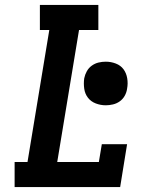

<svg xmlns="http://www.w3.org/2000/svg" viewBox="-20 -755 640 775"><path d="M39 0V-101H91L179 -634H141V-735H377V-634H299L211 -101H379L391 -173H493L465 0ZM407 -330Q386 -330 366.5 -337.5Q347 -345 335 -360.5Q323 -376 320 -397Q317 -418 320 -439Q323 -454 330.5 -467.5Q338 -481 350.5 -490Q363 -499 377.5 -502.5Q392 -506 407 -506Q428 -506 447.5 -498.5Q467 -491 478.5 -475.5Q490 -460 493.5 -439Q497 -418 493 -397Q491 -382 483.5 -368.5Q476 -355 463.5 -346Q451 -337 436 -333.5Q421 -330 407 -330Z"/></svg>

Font: Iosevka Curly Slab Extended
Style: Bold Italic
Weight: 700
Width: 7
Italic angle: -9°
Monospace: yes
Designer: Belleve Invis
Foundry: Belleve Invis
Version: Version 11.0.0; ttfautohint (v1.8.3)